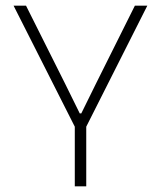

<svg xmlns="http://www.w3.org/2000/svg" viewBox="-20 -659 569 679"><path d="M282.5 -206H247L28 -639H72L209 -365.5L262 -258H267.5L320.5 -365.5L457 -639H501ZM285 0H244.5V-247H285Z"/></svg>

Font: Anek Kannada ExtraLight
Style: Regular
Weight: 250
Version: Version 1.003